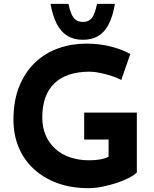

<svg xmlns="http://www.w3.org/2000/svg" viewBox="-20 -971 802 999"><path d="M692 -74Q679 -60 651 -45.5Q623 -31 586.5 -19Q550 -7 512 0.5Q474 8 440 8Q350 8 278 -18.5Q206 -45 155 -92.5Q104 -140 77 -205Q50 -270 50 -347Q50 -448 80.5 -522.5Q111 -597 163.5 -646.5Q216 -696 284.5 -720Q353 -744 428 -744Q499 -744 558 -728.5Q617 -713 658 -690L611 -555Q593 -565 563 -575Q533 -585 502 -591.5Q471 -598 447 -598Q387 -598 341 -583Q295 -568 263.5 -538Q232 -508 216 -463.5Q200 -419 200 -360Q200 -308 218 -266.5Q236 -225 268.5 -196Q301 -167 345.5 -152Q390 -137 444 -137Q475 -137 501 -141.5Q527 -146 545 -156V-245H418V-385H692ZM411 -764Q364 -764 330.5 -784.5Q297 -805 275.5 -846.5Q254 -888 243 -951H336Q342 -923 350.5 -901.5Q359 -880 373.5 -868.5Q388 -857 411 -857Q435 -857 449 -868.5Q463 -880 471 -901.5Q479 -923 485 -951H578Q567 -886 545.5 -844.5Q524 -803 491 -783.5Q458 -764 411 -764Z"/></svg>

Font: Josefin Sans Thin
Style: Bold
Weight: 700
Version: Version 2.000